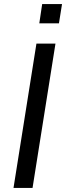

<svg xmlns="http://www.w3.org/2000/svg" viewBox="-20 -918 323 938"><path d="M46 0 158 -705H251L139 0ZM172 -804 186 -898H283L268 -804Z"/></svg>

Font: Mulish Medium
Style: Italic
Weight: 500
Italic angle: -9°
Designer: Vernon Adams
Foundry: Vernon Adams
Version: Version 3.603; ttfautohint (v1.8.3)